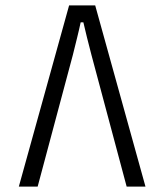

<svg xmlns="http://www.w3.org/2000/svg" viewBox="-20 -694 611 714"><path d="M237 -674 50 0H120L251 -490C262 -535 273 -577 280 -611H290C298 -576 308 -536 320 -490L451 0H521L334 -674Z"/></svg>

Font: Noto Kufi Arabic Light
Style: Regular
Weight: 300
Designer: Monotype Design Team, David Williams, Khaled Hosny
Foundry: Google LLC
Version: Version 2.109